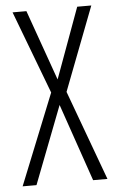

<svg xmlns="http://www.w3.org/2000/svg" viewBox="-52 -750 470 787"><g transform="rotate(-5 183.0 -357.0)"><path d="M358 0H299L189 -319L66 0H9L159 -373L30 -714H87L190 -424L296 -714H354L222 -370Z"/></g></svg>

Font: Noto Sans Ethiopic ExtraCondensed Light
Style: Regular
Weight: 300
Width: 2
Designer: Monotype Design Team
Foundry: Monotype Imaging Inc.
Version: Version 2.102; ttfautohint (v1.8.4.7-5d5b)